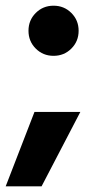

<svg xmlns="http://www.w3.org/2000/svg" viewBox="-27 -527 341 674"><path d="M223.5 -481.5Q249 -456 249 -419Q249 -382 223.5 -356.5Q198 -331 161 -331Q124 -331 98.5 -356.5Q73 -382 73 -419Q73 -456 98.5 -481.5Q124 -507 161 -507Q198 -507 223.5 -481.5ZM119 127H-7L94 -134H255Z"/></svg>

Font: Hind Vadodara
Style: Bold
Weight: 700
Designer: Hitesh Malaviya
Foundry: Indian Type Foundry
Version: Version 0.702;PS 1.0;hotconv 1.0.81;makeotf.lib2.5.63406